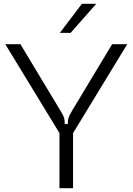

<svg xmlns="http://www.w3.org/2000/svg" viewBox="-20 -997 702 1017"><path d="M295 0V-292L8 -763H88L300 -411Q315 -387 319 -374.5Q323 -362 323 -340H339Q339 -361 343 -373Q347 -385 362 -411L574 -763H654L367 -292V0ZM354 -823H297L414 -977H490Z"/></svg>

Font: Open Sauce Sans Light
Style: Regular
Weight: 300
Designer: Alfredo Marco Pradil
Foundry: Creative Sauce Fz LLC
Version: Version 1.477